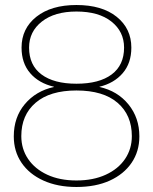

<svg xmlns="http://www.w3.org/2000/svg" viewBox="-20 -735 611 766"><path d="M285 11Q210 11 153.5 -14.5Q97 -40 66 -85.5Q35 -131 35 -191Q35 -267 79 -319.5Q123 -372 195 -388V-389Q135 -403 100.5 -443Q66 -483 66 -545Q66 -621 125 -668Q184 -715 285 -715Q387 -715 445.5 -668Q504 -621 504 -545Q504 -483 469.5 -443Q435 -403 377 -389V-388Q449 -372 492.5 -318.5Q536 -265 536 -191Q536 -131 505 -85.5Q474 -40 418 -14.5Q362 11 285 11ZM285 -401Q376 -401 425.5 -438Q475 -475 475 -545Q475 -609 424.5 -649Q374 -689 285 -689Q198 -689 147 -649Q96 -609 96 -545Q96 -475 145.5 -438Q195 -401 285 -401ZM285 -15Q352 -15 402 -38Q452 -61 479 -101Q506 -141 506 -192Q506 -276 449 -325Q392 -374 285 -374Q179 -374 122 -325Q65 -276 65 -192Q65 -141 92 -101Q119 -61 168.5 -38Q218 -15 285 -15Z"/></svg>

Font: Prodigy Sans ExtraLight
Style: Regular
Weight: 200
Designer: Wei Huang
Foundry: Wei Huang
Version: Version 1.003; ttfautohint (v1.8.3)